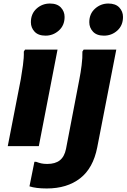

<svg xmlns="http://www.w3.org/2000/svg" viewBox="-20 -828 717 1088"><path d="M238 -626Q197 -626 176 -648.5Q155 -671 155 -702Q155 -750 187 -779Q219 -808 263 -808Q304 -808 325 -785.5Q346 -763 346 -732Q346 -684 313.5 -655Q281 -626 238 -626ZM24 0 98 -380Q104 -415 110 -458Q116 -501 115 -536L122 -547H306L200 0ZM569 -626Q528 -626 507 -648.5Q486 -671 486 -702Q486 -750 518.5 -779Q551 -808 594 -808Q635 -808 656 -785.5Q677 -763 677 -732Q677 -684 645 -655Q613 -626 569 -626ZM147 228 175 89H185Q201 95 214.5 98Q228 101 248 101Q293 101 319 80.5Q345 60 354 16L430 -380Q437 -415 442.5 -458Q448 -501 447 -536L454 -547H639L531 7Q508 125 434 182.5Q360 240 245 240Q184 240 147 228Z"/></svg>

Font: Kufam
Style: Bold Italic
Weight: 700
Italic angle: -11°
Designer: Artur Schmal
Foundry: Original Type
Version: Version 1.301; ttfautohint (v1.8.3)